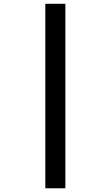

<svg xmlns="http://www.w3.org/2000/svg" viewBox="-20 -777 591 1024"><path d="M328.6 227.1H221.7V-756.8H328.6Z"/></svg>

Font: Nokora
Style: Bold
Weight: 700
Designer: Danh Hong
Version: Version 8.000; ttfautohint (v1.8.3)